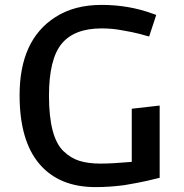

<svg xmlns="http://www.w3.org/2000/svg" viewBox="-20 -752 750 784"><path d="M60 -363Q60 -589 206 -682Q283 -732 395 -732Q506 -732 604 -696Q617 -691 618 -691L589 -603Q588 -603 575.5 -606.5Q563 -610 550.5 -613.5Q538 -617 518 -621Q498 -625 480 -628Q440 -636 395 -636Q283 -636 231.5 -573Q180 -510 180 -361Q180 -192 239 -135Q269 -106 305 -95Q341 -84 390 -84Q439 -84 518 -91V-308L632 -321V-26Q631 -26 613 -21.5Q595 -17 580 -13.5Q565 -10 538.5 -5Q512 0 488 4Q428 12 370 12Q221 12 140.5 -83Q60 -178 60 -363Z"/></svg>

Font: Convergence
Style: Regular
Weight: 400
Designer: Nicolas Silva and John Vargas
Foundry: Nicolas Silva and Jonh Vargas
Version: Version 1.002